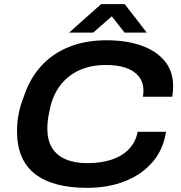

<svg xmlns="http://www.w3.org/2000/svg" viewBox="-20 -893 874 925"><path d="M400 12Q234 12 148 -55.5Q62 -123 62 -261Q62 -308 71 -350Q80 -392 95 -428Q123 -514 178 -574.5Q233 -635 312.5 -667Q392 -699 493 -699Q589 -699 661 -673.5Q733 -648 773.5 -599Q814 -550 814 -478Q814 -466 813 -453Q812 -440 810 -427H668Q670 -435 670.5 -442.5Q671 -450 671 -456Q671 -497 648.5 -525Q626 -553 585.5 -566.5Q545 -580 490 -580Q434 -580 388.5 -565Q343 -550 308.5 -521.5Q274 -493 251 -452.5Q228 -412 219 -361Q215 -344 213 -331.5Q211 -319 210 -308.5Q209 -298 208.5 -290Q208 -282 208 -274Q208 -219 230 -182Q252 -145 295.5 -126Q339 -107 401 -107Q467 -107 518 -124Q569 -141 601.5 -175Q634 -209 643 -258H780Q766 -170 713 -110Q660 -50 579.5 -19Q499 12 400 12ZM313 -736 467 -873H581L687 -736H580L494 -846H555L429 -736Z"/></svg>

Font: Archivo SemiExpanded SemiBold
Style: Italic
Weight: 600
Width: 6
Italic angle: -10°
Designer: Hector Gatti
Foundry: Omnibus-Type
Version: Version 2.001